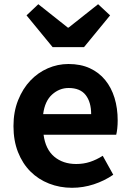

<svg xmlns="http://www.w3.org/2000/svg" viewBox="-20 -878 621 912"><path d="M322 14Q264 14 213 -6Q162 -26 124.5 -63.5Q87 -101 65.5 -155.5Q44 -210 44 -279Q44 -347 66 -402Q88 -457 124 -495Q160 -533 207 -553.5Q254 -574 305 -574Q363 -574 406.5 -554Q450 -534 479.5 -498Q509 -462 524 -413Q539 -364 539 -306Q539 -286 537 -267.5Q535 -249 532 -238H187Q196 -169 237.5 -134Q279 -99 342 -99Q377 -99 407.5 -109Q438 -119 468 -138L518 -48Q476 -19 425.5 -2.5Q375 14 322 14ZM413 -336Q413 -393 387 -426.5Q361 -460 306 -460Q262 -460 227.5 -429Q193 -398 185 -336ZM106 -805 162 -858 302 -747H306L446 -858L503 -805L379 -654H230Z"/></svg>

Font: Kinto Sans
Style: Bold
Weight: 700
Designer: Authors: Ryoko NISHIZUKA  (kana & ideographs); Paul D. Hunt (Latin, Greek & Cyrillic); Wenlong ZHANG  (bopomofo); Sandol
Foundry: Adobe Systems Incorporated, ookami Inc.
Version: Version 0.001